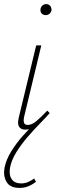

<svg xmlns="http://www.w3.org/2000/svg" viewBox="-30 -630 300 939"><path d="M94 4Q79 4 70 -3Q61 -10 59 -23Q57 -36 62 -56L147 -408H172L88 -59Q84 -40 87.5 -29.5Q91 -19 106 -19Q126 -19 149 -38.5Q172 -58 201 -89L213 -77Q180 -40 150.5 -18Q121 4 94 4ZM194 -556Q186 -556 179.5 -559.5Q173 -563 170 -569.5Q167 -576 168 -584Q169 -595 177 -602.5Q185 -610 196 -610Q204 -610 210 -606Q216 -602 219 -596Q222 -590 222 -581Q221 -571 213 -563.5Q205 -556 194 -556ZM65 289Q19 289 2 259.5Q-15 230 -8 191Q0 151 24.5 111Q49 71 82 34Q115 -3 147.5 -34Q180 -65 201 -87L213 -77Q195 -56 165 -25.5Q135 5 104 41Q73 77 49.5 115Q26 153 19 190Q13 226 27.5 246.5Q42 267 73 267Q93 267 109 259.5Q125 252 137 243L146 259Q128 273 108.5 281Q89 289 65 289Z"/></svg>

Font: Ysabeau Office Thin
Style: Italic
Weight: 250
Italic angle: -12°
Designer: Christian Thalmann (Catharsis Fonts)
Version: Version 2.001;gftools[0.9.30]; featfreeze: tnum,lnum,ss02